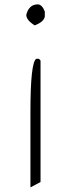

<svg xmlns="http://www.w3.org/2000/svg" viewBox="-20 -776 296 863"><path d="M116.8 66.3 162.2 42.2V-503.6L155.2 -511.8H143Q116.8 -494.9 116.8 -274.1ZM136 -661.9Q177.2 -677.8 181.4 -701.6V-724.4Q168.8 -756.3 149.6 -756.3Q110.2 -756.3 98.1 -709.3Q98.1 -685.6 136 -661.9Z"/></svg>

Font: Loved by the King
Style: Regular
Weight: 400
Designer: Kimberly Geswein
Foundry: Kimberly Geswein
Version: Version 1.002 2006